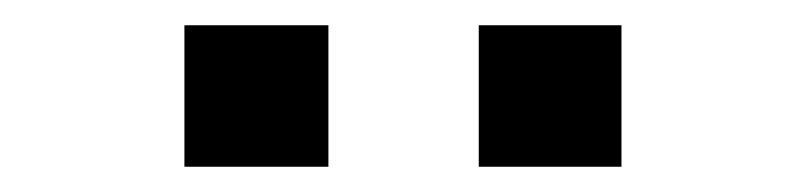

<svg xmlns="http://www.w3.org/2000/svg" viewBox="-20 -740 638 152"><path d="M126 -608V-720H240V-608ZM359 -608V-720H472V-608Z"/></svg>

Font: Chivo Medium SemiBold
Style: Regular
Weight: 600
Version: Version 2.002